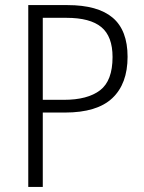

<svg xmlns="http://www.w3.org/2000/svg" viewBox="-20 -734 567 754"><path d="M245 -714Q364 -714 422.5 -664.5Q481 -615 481 -511Q481 -405 421 -348.5Q361 -292 235 -292H148V0H91V-714ZM241 -664H148V-342H231Q324 -342 373 -379.5Q422 -417 422 -510Q422 -591 378 -627.5Q334 -664 241 -664Z"/></svg>

Font: Noto Sans Lao UI SemCond Light
Style: Regular
Weight: 300
Width: 4
Designer: Monotype Design Team
Foundry: Monotype Imaging Inc.
Version: Version 2.000; ttfautohint (v1.8.4.7-5d5b)